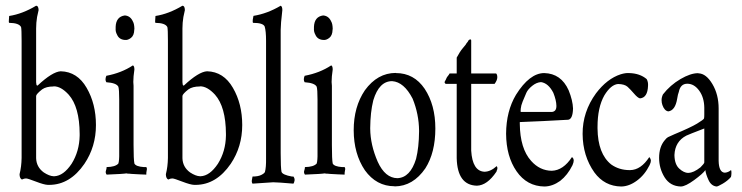

<svg xmlns="http://www.w3.org/2000/svg" viewBox="-20 -684 2649 685"><path d="M114.3 -378.9Q167 -428.2 196.8 -429.7Q255.9 -428.2 289.1 -370.6Q322.3 -313.5 322.3 -237.8Q322.3 -160.6 281.2 -99.6Q230 -24.9 156.2 -24.4H150.9Q137.2 -24.9 108.2 -36.1Q79.1 -47.4 72.8 -47.4Q66.4 -47.4 58.1 -43.5Q49.8 -47.9 49.8 -62.5Q56.6 -89.4 57.1 -120.6V-538.6Q57.1 -579.6 55.2 -587.4Q47.9 -602.1 12.7 -602.5Q10.7 -604.5 11.7 -613Q12.7 -621.6 12.7 -627Q60.1 -634.3 108.9 -663.6Q117.2 -663.6 117.7 -647.9L112.3 -623.5Q108.9 -603 108.9 -582.5V-390.6Q109.4 -379.4 112.3 -378.9ZM108.9 -341.8V-119.6Q109.9 -87.9 136.2 -68.8Q156.2 -55.7 171.4 -55.2H173.8Q206.5 -56.6 235.4 -99.6Q263.2 -144 264.2 -200.2V-206.5Q263.7 -302.7 225.1 -346.2Q197.3 -376.5 171.4 -376Q171.4 -376 170.9 -375.5Q145 -375.5 130.4 -365.2Q109.9 -349.1 108.9 -341.8Z M392.6 -588.4Q394 -624.5 425.3 -628.9Q445.3 -627.4 454.1 -607.4Q459 -599.6 459.5 -581.5Q459.5 -579.6 459 -577.6Q458.5 -557.6 447.3 -548.8Q436 -540 425.3 -541.5Q404.8 -543 397.5 -560.5Q391.6 -570.8 392.6 -583.5ZM455.6 -391.6 456.5 -377.9V-166.5Q456.5 -115.2 459.5 -100.6Q464.8 -89.8 493.2 -87.9H502Q505.4 -83 503.4 -76.2Q501.5 -66.9 502 -61L477.5 -62L450.2 -63.5L439.5 -64.5H436Q434.6 -64.5 430.7 -65.4Q422.4 -63.5 360.4 -61Q355.5 -67.9 357.9 -75Q360.4 -82 360.4 -87.9Q391.6 -88.4 402.3 -100.6Q405.8 -111.8 405.3 -138.7V-329.1Q405.3 -364.7 402.3 -374.5Q395.5 -388.2 359.4 -390.6Q353.5 -399.4 359.4 -413.6Q413.6 -423.8 454.1 -450.7Q459.5 -448.7 459.5 -436Q455.6 -410.6 455.6 -391.6Z M636.2 -378.9Q689 -428.2 718.8 -429.7Q777.8 -428.2 811 -370.6Q844.2 -313.5 844.2 -237.8Q844.2 -160.6 803.2 -99.6Q752 -24.9 678.2 -24.4H672.9Q659.2 -24.9 630.1 -36.1Q601.1 -47.4 594.7 -47.4Q588.4 -47.4 580.1 -43.5Q571.8 -47.9 571.8 -62.5Q578.6 -89.4 579.1 -120.6V-538.6Q579.1 -579.6 577.1 -587.4Q569.8 -602.1 534.7 -602.5Q532.7 -604.5 533.7 -613Q534.7 -621.6 534.7 -627Q582 -634.3 630.9 -663.6Q639.2 -663.6 639.6 -647.9L634.3 -623.5Q630.9 -603 630.9 -582.5V-390.6Q631.3 -379.4 634.3 -378.9ZM630.9 -341.8V-119.6Q631.8 -87.9 658.2 -68.8Q678.2 -55.7 693.4 -55.2H695.8Q728.5 -56.6 757.3 -99.6Q785.2 -144 786.1 -200.2V-206.5Q785.6 -302.7 747.1 -346.2Q719.2 -376.5 693.4 -376Q693.4 -376 692.9 -375.5Q667 -375.5 652.3 -365.2Q631.8 -349.1 630.9 -341.8Z M981.4 -663.6Q987.3 -661.1 987.3 -647.9Q981.4 -597.7 981.4 -577.6V-137.2Q981.4 -85.4 984.4 -70.8Q988.3 -60.1 1021.5 -54.2H1026.9Q1032.2 -46.9 1030.8 -39.3Q1029.3 -31.7 1026.9 -28.8Q969.7 -33.7 954.6 -33.7Q954.6 -33.7 880.9 -28.8Q877 -34.2 878.9 -43L880.9 -54.2Q901.4 -54.2 912.6 -60.1Q923.8 -65.9 925.3 -70.8Q929.7 -86.9 929.2 -119.6V-538.6Q929.2 -573.2 924.3 -589.4Q918.5 -602.5 882.8 -602.5Q880.9 -604.5 881.8 -613.8L884.3 -627.4Q933.6 -635.3 981.4 -663.6Z M1100.1 -588.4Q1101.6 -624.5 1132.8 -628.9Q1152.8 -627.4 1161.6 -607.4Q1166.5 -599.6 1167 -581.5Q1167 -579.6 1166.5 -577.6Q1166 -557.6 1154.8 -548.8Q1143.6 -540 1132.8 -541.5Q1112.3 -543 1105 -560.5Q1099.1 -570.8 1100.1 -583.5ZM1163.1 -391.6 1164.1 -377.9V-166.5Q1164.1 -115.2 1167 -100.6Q1172.4 -89.8 1200.7 -87.9H1209.5Q1212.9 -83 1210.9 -76.2Q1209 -66.9 1209.5 -61L1185.1 -62L1157.7 -63.5L1147 -64.5H1143.6Q1142.1 -64.5 1138.2 -65.4Q1129.9 -63.5 1067.9 -61Q1063 -67.9 1065.4 -75Q1067.9 -82 1067.9 -87.9Q1099.1 -88.4 1109.9 -100.6Q1113.3 -111.8 1112.8 -138.7V-329.1Q1112.8 -364.7 1109.9 -374.5Q1103 -388.2 1066.9 -390.6Q1061 -399.4 1066.9 -413.6Q1121.1 -423.8 1161.6 -450.7Q1167 -448.7 1167 -436Q1163.1 -410.6 1163.1 -391.6Z M1378.9 -394.5Q1332.5 -394.5 1312 -326.7Q1311.5 -325.2 1311.5 -324.7Q1301.3 -283.7 1300.8 -227.5Q1300.8 -225.6 1300.8 -225.1Q1301.3 -167 1327.6 -106.9Q1354 -48.8 1397.9 -48.3Q1443.8 -50.3 1464.4 -117.2Q1474.6 -158.2 1475.1 -214.8Q1475.1 -216.3 1475.1 -217.8Q1474.6 -276.9 1452.1 -332Q1421.4 -391.6 1378.9 -394.5ZM1495.1 -367.2Q1533.2 -309.6 1533.2 -225.6Q1533.2 -139.6 1497.6 -83.5Q1453.6 -19.5 1388.2 -19Q1388.2 -19 1387.7 -19.5Q1322.8 -19.5 1281.7 -76.7Q1242.2 -135.3 1241.9 -219Q1241.7 -302.7 1281.7 -361.8Q1326.7 -423.8 1392.1 -423.8Q1392.1 -423.8 1392.6 -423.3Q1457 -423.3 1495.1 -367.2Z M1681.2 -21.5Q1611.8 -23.4 1609.4 -119.6V-384.8H1569.8Q1564.5 -390.1 1566.7 -392.8Q1568.8 -395.5 1568.8 -397Q1570.3 -398.4 1571.8 -402.8Q1572.8 -405.8 1574.7 -408.7L1581.1 -417Q1582.5 -418.9 1584 -421.9H1609.4V-478.5Q1621.1 -500.5 1630.6 -511.5Q1640.1 -522.5 1641.6 -524.9Q1643.1 -527.3 1644 -529.1Q1645 -530.8 1646.5 -532.2Q1647.9 -533.7 1648.9 -535.2Q1649.9 -536.6 1651.9 -540.5Q1651.9 -540.5 1654.8 -542.5Q1660.6 -545.4 1661.1 -539.6V-421.9H1750Q1754.4 -418 1754.2 -407.7Q1753.9 -397.5 1744.6 -384.8H1661.1V-146.5Q1665.5 -73.7 1708 -71.3Q1730 -71.3 1752 -91.3Q1757.3 -85 1752 -74.7V-73.7L1751 -71.3Q1718.3 -22.5 1681.2 -21.5Z M1837.9 -284.7H1949.7Q1965.3 -286.6 1965.1 -306.4Q1964.8 -326.2 1954.1 -353Q1936.5 -387.2 1910.2 -391.1Q1894 -390.1 1878.7 -377.7Q1863.3 -365.2 1857.9 -353L1844.7 -321.8Q1838.9 -307.6 1837.9 -296.4Q1836.9 -285.2 1837.9 -284.7ZM1875 -109.9Q1905.8 -75.2 1948.7 -74.7Q1989.7 -76.2 2020.5 -123.5Q2026.4 -120.1 2026.9 -111.3Q2026.9 -105 2022.5 -94.7Q2004.9 -59.1 1978.5 -38.6Q1951.2 -19 1922.4 -18.6Q1859.9 -19.5 1823 -72.8Q1786.1 -126 1785.6 -207Q1786.1 -287.6 1820.8 -345.7Q1869.1 -422.9 1921.4 -423.3Q1981.9 -421.9 2008.8 -361.8Q2023.4 -325.7 2024.4 -296.9Q2023.4 -259.3 2007.3 -256.8Q1915.5 -251.5 1834.5 -248.5V-242.2Q1835.4 -153.8 1875 -109.9Z M2160.6 -97.2Q2189 -77.1 2226.1 -77.1Q2227.1 -77.1 2228 -77.1Q2266.6 -77.6 2296.4 -123.5Q2301.3 -118.7 2302.2 -110.8Q2302.2 -104.5 2297.4 -94.7Q2280.3 -60.1 2252.4 -39.6Q2224.6 -19 2196.3 -18.6Q2136.7 -19.5 2100.6 -68.8Q2059.1 -127.4 2058.6 -206.1Q2058.1 -284.7 2106.4 -351.1Q2146 -403.3 2194.3 -418.9Q2211.9 -424.3 2224.6 -423.3Q2262.7 -422.4 2287.1 -401.9Q2293 -391.6 2292 -377.9Q2290.5 -335.4 2263.2 -333Q2254.9 -335 2242.2 -349.9Q2229.5 -364.7 2219 -374.3Q2208.5 -383.8 2185.1 -384.3Q2159.7 -382.3 2136.2 -343.8Q2111.8 -300.8 2111.8 -231.4V-225.6Q2112.8 -135.3 2160.6 -97.2Z M2386.2 -130.9Q2386.7 -97.7 2403.3 -82.5Q2419.4 -67.4 2436 -66.9Q2436 -66.9 2436.5 -67.4Q2454.1 -67.4 2479 -86.9Q2492.7 -100.6 2492.7 -104.5V-225.6Q2436.5 -204.1 2428.7 -200.2Q2388.2 -179.2 2386.2 -130.9ZM2345.2 -347.2Q2371.1 -380.4 2407.7 -401.9Q2443.8 -422.9 2470.2 -422.9Q2471.2 -422.4 2472.2 -422.4Q2499.5 -421.4 2521.7 -384Q2543.9 -346.7 2543.9 -296.9V-109.9Q2544.9 -68.8 2565.9 -67.9Q2578.1 -68.8 2587.9 -77.1Q2589.8 -75.2 2589.6 -66.7Q2589.4 -58.1 2587.9 -52.7Q2576.2 -39.1 2558.6 -28.8Q2541 -18.6 2536.6 -18.6Q2517.6 -20.5 2507.8 -41.7Q2498 -63 2496.6 -77.1Q2487.8 -64.5 2456.8 -41.7Q2425.8 -19 2409.2 -18.6Q2371.1 -19.5 2351.1 -51.3Q2331.5 -83 2331.5 -120.6Q2331.5 -159.7 2351.1 -183.1Q2357.9 -191.9 2363 -194.6Q2368.2 -197.3 2386.2 -205.1Q2443.8 -229 2466.8 -242.9Q2489.7 -256.8 2491.7 -261.2Q2492.7 -265.6 2492.7 -274.9V-299.8Q2492.2 -336.4 2474.4 -360.8Q2456.5 -385.3 2432.1 -385.3Q2407.7 -385.3 2401.9 -356.4Q2398.4 -347.7 2396 -332Q2389.2 -290 2364.3 -286.6Q2350.6 -288.6 2343.3 -309.1Q2340.3 -317.4 2340.3 -326.7Q2340.3 -336.9 2345.2 -347.2Z"/></svg>

Font: AMoshref-Thulth
Style: Regular
Weight: 400
Designer: Ali Moshref
Foundry: Ali Moshref
Version: Version 0.1